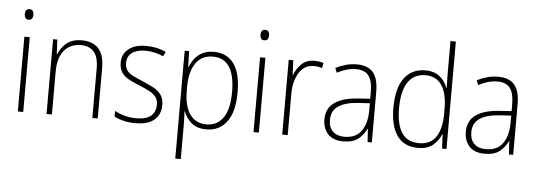

<svg xmlns="http://www.w3.org/2000/svg" viewBox="-58 -939 3781 1353"><g transform="rotate(5 1832.5 -263.0)"><path d="M103 -725Q121 -725 127.5 -714.5Q134 -704 134 -688Q134 -672 127 -661.5Q120 -651 103 -651Q87 -651 80 -661.5Q73 -672 73 -688Q73 -704 80 -714.5Q87 -725 103 -725ZM122 -529V0H84V-529Z M490 -539Q567 -539 608 -495Q649 -451 649 -356V0H611V-351Q611 -431 578.5 -468Q546 -505 487 -505Q413 -505 369 -454Q325 -403 325 -300V0H287V-529H317L322 -426H325Q341 -470 381 -504.5Q421 -539 490 -539Z M1094 -133Q1094 -67 1049.5 -28.5Q1005 10 917 10Q869 10 830 0Q791 -10 766 -23V-64Q798 -46 837 -35.5Q876 -25 917 -25Q990 -25 1023 -53.5Q1056 -82 1056 -133Q1056 -167 1039.5 -188Q1023 -209 993.5 -224.5Q964 -240 925 -256Q882 -273 848.5 -290.5Q815 -308 795.5 -335Q776 -362 776 -407Q776 -467 820.5 -503Q865 -539 944 -539Q985 -539 1021 -531Q1057 -523 1085 -509L1070 -476Q1045 -489 1011 -497Q977 -505 943 -505Q883 -505 848.5 -480Q814 -455 814 -407Q814 -374 829.5 -353.5Q845 -333 874 -319Q903 -305 942 -289Q983 -271 1017.5 -253.5Q1052 -236 1073 -208Q1094 -180 1094 -133Z M1424 -539Q1517 -539 1566 -471.5Q1615 -404 1615 -269Q1615 -132 1562.5 -61Q1510 10 1418 10Q1350 10 1311 -24.5Q1272 -59 1257 -104H1254Q1257 -55 1257 -1V234H1218V-529H1249L1253 -415H1255Q1267 -448 1288 -476Q1309 -504 1342.5 -521.5Q1376 -539 1424 -539ZM1420 -505Q1340 -505 1298.5 -444Q1257 -383 1257 -277V-251Q1257 -139 1299 -82Q1341 -25 1415 -25Q1489 -25 1532.5 -84.5Q1576 -144 1576 -269Q1576 -385 1537.5 -445Q1499 -505 1420 -505Z M1770 -725Q1788 -725 1794.5 -714.5Q1801 -704 1801 -688Q1801 -672 1794 -661.5Q1787 -651 1770 -651Q1754 -651 1747 -661.5Q1740 -672 1740 -688Q1740 -704 1747 -714.5Q1754 -725 1770 -725ZM1789 -529V0H1751V-529Z M2135 -538Q2171 -538 2200 -528L2193 -492Q2179 -496 2164.5 -498.5Q2150 -501 2134 -501Q2087 -501 2056 -472.5Q2025 -444 2008.5 -395.5Q1992 -347 1993 -288V0H1954V-529H1986L1991 -424H1993Q2008 -468 2043 -503Q2078 -538 2135 -538Z M2435 -539Q2513 -539 2550.5 -495.5Q2588 -452 2588 -355V0H2558L2552 -94H2550Q2531 -52 2493.5 -21Q2456 10 2387 10Q2314 10 2277.5 -30Q2241 -70 2241 -133Q2241 -212 2299 -252.5Q2357 -293 2464 -300L2550 -306V-349Q2550 -434 2521.5 -469.5Q2493 -505 2433 -505Q2401 -505 2368 -496Q2335 -487 2299 -468L2286 -501Q2320 -518 2357.5 -528.5Q2395 -539 2435 -539ZM2467 -269Q2377 -263 2328.5 -230.5Q2280 -198 2280 -133Q2280 -80 2309.5 -51.5Q2339 -23 2392 -23Q2472 -23 2510.5 -76.5Q2549 -130 2550 -219V-274Z M2915 10Q2817 10 2767.5 -58.5Q2718 -127 2718 -257Q2718 -395 2771 -467Q2824 -539 2920 -539Q2984 -539 3023 -506.5Q3062 -474 3077 -429H3080Q3078 -481 3078 -530V-760H3116V0H3085L3080 -102H3078Q3061 -58 3022.5 -24Q2984 10 2915 10ZM2919 -24Q3002 -24 3040 -83Q3078 -142 3078 -248V-281Q3078 -388 3039.5 -446.5Q3001 -505 2923 -505Q2843 -505 2800.5 -442Q2758 -379 2758 -257Q2758 -143 2797 -83.5Q2836 -24 2919 -24Z M3435 -539Q3513 -539 3550.5 -495.5Q3588 -452 3588 -355V0H3558L3552 -94H3550Q3531 -52 3493.5 -21Q3456 10 3387 10Q3314 10 3277.5 -30Q3241 -70 3241 -133Q3241 -212 3299 -252.5Q3357 -293 3464 -300L3550 -306V-349Q3550 -434 3521.5 -469.5Q3493 -505 3433 -505Q3401 -505 3368 -496Q3335 -487 3299 -468L3286 -501Q3320 -518 3357.5 -528.5Q3395 -539 3435 -539ZM3467 -269Q3377 -263 3328.5 -230.5Q3280 -198 3280 -133Q3280 -80 3309.5 -51.5Q3339 -23 3392 -23Q3472 -23 3510.5 -76.5Q3549 -130 3550 -219V-274Z"/></g></svg>

Font: Noto Sans Georgian SemiCondensed ExtraLight
Style: Regular
Weight: 200
Width: 4
Designer: Monotype Design Team, Akaki Razmadze
Foundry: Google LLC
Version: Version 2.005; ttfautohint (v1.8.4.7-5d5b)